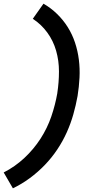

<svg xmlns="http://www.w3.org/2000/svg" viewBox="-56 -861 576 1042"><path d="M14 161 -36 75Q25 44 76 -3.5Q127 -51 164 -108.5Q201 -166 222.5 -229Q244 -292 255 -355Q255 -355 255 -355Q255 -355 255 -355V-356Q264 -415 264 -473.5Q264 -532 248.5 -586Q233 -640 200.5 -684.5Q168 -729 122 -759L180 -841Q220 -818 253.5 -785.5Q287 -753 311.5 -714Q336 -675 351 -630Q366 -585 372 -537Q378 -489 375.5 -439.5Q373 -390 365 -340Q356 -290 342 -240.5Q328 -191 306.5 -143Q285 -95 255 -50Q225 -5 187.5 34Q150 73 106 105.5Q62 138 14 161Z"/></svg>

Font: Iosevka SS04 Oblique
Style: Bold
Weight: 700
Italic angle: -9°
Monospace: yes
Designer: Belleve Invis
Foundry: Belleve Invis
Version: Version 19.0.0; ttfautohint (v1.8.4)